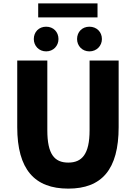

<svg xmlns="http://www.w3.org/2000/svg" viewBox="-20 -1102 803 1136"><path d="M384 14C582 14 682 -99 682 -350V-744H510V-331C510 -190 465 -140 384 -140C302 -140 260 -190 260 -331V-744H82V-350C82 -99 185 14 384 14ZM253 -798C296 -798 326 -831 326 -871C326 -913 296 -944 253 -944C210 -944 180 -913 180 -871C180 -831 210 -798 253 -798ZM206 -999H557V-1082H206ZM509 -798C552 -798 583 -831 583 -871C583 -913 552 -944 509 -944C466 -944 436 -913 436 -871C436 -831 466 -798 509 -798Z"/></svg>

Font: Noto Sans CJK Black
Style: Bold
Weight: 900
Designer: Ryoko NISHIZUKA (kana & ideographs); Paul D. Hunt (Latin, Greek & Cyrillic); Wenlong ZHANG (bopomofo); Sandoll Communica
Foundry: Adobe Systems Incorporated
Version: Version 1.000;PS 1;hotconv 1.0.78;makeotf.lib2.5.61930